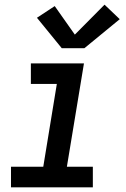

<svg xmlns="http://www.w3.org/2000/svg" viewBox="-20 -801 540 821"><path d="M27 0V-88H165L223 -442H112V-530H339L266 -88H377V0ZM244 -595 138 -725 214 -775 300 -653 427 -781 492 -719 341 -595Z"/></svg>

Font: Iosevka Curly Semibold Oblique
Style: Regular
Weight: 600
Italic angle: -9°
Monospace: yes
Designer: Belleve Invis
Foundry: Belleve Invis
Version: Version 11.1.0; ttfautohint (v1.8.3)